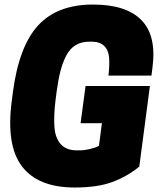

<svg xmlns="http://www.w3.org/2000/svg" viewBox="-20 -814 720 848"><path d="M310.1 14.2Q148.4 14.2 77.1 -79.1Q5.9 -172.4 32.2 -370.1L37.1 -408.2Q64 -610.4 148.7 -702.1Q233.4 -793.9 391.1 -793.9Q536.6 -793.9 604 -725.8Q671.4 -657.7 653.8 -519L648.9 -480H459Q464.4 -525.4 461.9 -558.8Q459.5 -592.3 440.2 -611.1Q420.9 -629.9 384.8 -629.9H374Q339.4 -629.9 314.2 -614.7Q289.1 -599.6 272.9 -568.8Q256.8 -538.1 247.1 -500.5Q237.3 -462.9 230 -408.2L225.1 -370.1Q216.8 -301.3 220.5 -252.4Q224.1 -203.6 248.8 -176.8Q273.4 -149.9 319.8 -149.9H331.1Q352.5 -149.9 377.2 -155.8Q401.9 -161.6 417 -169.9L430.2 -270H335.9L357.9 -434.1H642.1L595.2 -78.1Q542 -34.7 476.6 -10.3Q411.1 14.2 310.1 14.2Z"/></svg>

Font: Cooper Hewitt
Style: Heavy Italic
Weight: 714
Designer: Village Type and Design LLC
Foundry: Cooper Hewitt Smithsonian Design Museum
Version: 1.000